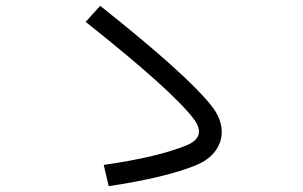

<svg xmlns="http://www.w3.org/2000/svg" viewBox="-20 -729 1040 659"><path d="M324 -709Q621 -473 705 -367Q741 -322 741 -276Q741 -240 718.5 -210Q696 -180 653 -162Q547 -119 353 -90L336 -163Q519 -189 620 -230Q663 -248 663 -277Q663 -297 644 -322Q570 -419 274 -654Z"/></svg>

Font: IBM Plex Sans SC
Style: Regular
Weight: 400
Designer: Mike Abbink; Paul van der Laan; Pieter van Rosmalen; Eunyou Noh; Wujin Sim; Chorong Kim; Dohee Lee; Yejin We; Jinhee Kim
Foundry: Sandoll Inc.
Version: Version 1.000